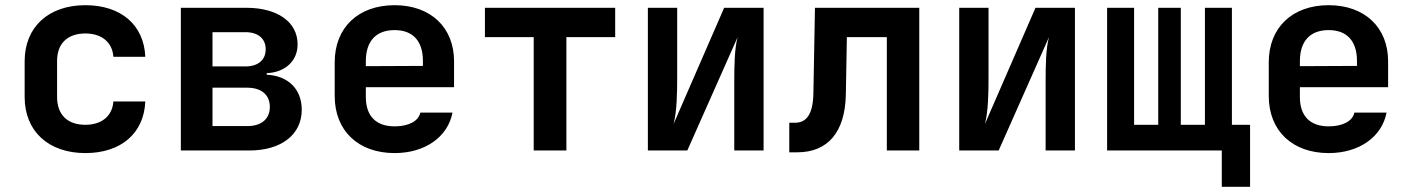

<svg xmlns="http://www.w3.org/2000/svg" viewBox="-20 -580 5440 740"><path d="M309 10C446 10 535 -66 540 -189H417C413 -132 371 -99 309 -99C241 -99 200 -137 200 -206V-345C200 -413 241 -451 309 -451C371 -451 413 -418 417 -361H540C535 -484 446 -560 309 -560C167 -560 75 -476 75 -344V-206C75 -74 167 10 309 10Z M677 0H941C1064 0 1143 -61 1143 -157C1143 -236 1091 -288 1008 -292V-298C1079 -301 1127 -345 1127 -409C1127 -495 1050 -550 929 -550H677ZM799 -324V-456H926C975 -456 1004 -431 1004 -390C1004 -349 975 -324 926 -324ZM799 -94V-242H933C988 -242 1020 -214 1020 -168C1020 -122 988 -94 933 -94Z M1501 10C1618 10 1706 -52 1724 -146H1600C1593 -112 1553 -93 1501 -93C1430 -93 1390 -132 1390 -206V-244H1730V-344C1730 -474 1640 -560 1501 -560C1361 -560 1270 -474 1270 -340V-210C1270 -76 1361 10 1501 10ZM1390 -344C1390 -420 1428 -464 1501 -464C1572 -464 1610 -421 1610 -345V-326L1390 -325Z M2037 0H2163V-437H2351V-550H1849V-437H2037Z M2477 0H2629L2823 -437C2811 -394 2810 -326 2810 -267V0H2923V-550H2771L2576 -102C2589 -151 2590 -224 2590 -284V-550H2477Z M3022 7H3053C3170 7 3237 -70 3240 -215L3244 -437H3398V0H3523V-550H3121L3115 -222C3114 -143 3090 -107 3045 -107H3022Z M3677 0H3829L4023 -437C4011 -394 4010 -326 4010 -267V0H4123V-550H3971L3776 -102C3789 -151 3790 -224 3790 -284V-550H3677Z M4689 140H4798V-99H4728V-550H4624V-99H4531V-550H4444V-99H4351V-550H4247V0H4689Z M5101 10C5218 10 5306 -52 5324 -146H5200C5193 -112 5153 -93 5101 -93C5030 -93 4990 -132 4990 -206V-244H5330V-344C5330 -474 5240 -560 5101 -560C4961 -560 4870 -474 4870 -340V-210C4870 -76 4961 10 5101 10ZM4990 -344C4990 -420 5028 -464 5101 -464C5172 -464 5210 -421 5210 -345V-326L4990 -325Z"/></svg>

Font: JetBrains Mono
Style: Bold
Weight: 558
Monospace: yes
Designer: Philipp Nurullin, Konstantin Bulenkov
Foundry: JetBrains
Version: Version 2.305